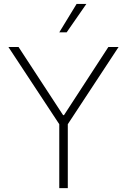

<svg xmlns="http://www.w3.org/2000/svg" viewBox="-20 -970 655 990"><path d="M23.4 -727.5H75.7L305.2 -376.5H310.1L538.6 -727.5H591.3L329.6 -329.6V0H285.6V-329.6ZM285.6 -803.2 375 -949.7H425.3L323.7 -803.2Z"/></svg>

Font: Inter Tight ExtraLight
Style: Regular
Weight: 250
Designer: Rasmus Andersson
Foundry: rsms
Version: Version 3.004